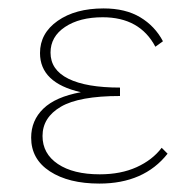

<svg xmlns="http://www.w3.org/2000/svg" viewBox="-20 -432 450 456"><path d="M378 -67Q322 4 216 4Q143 4 98.5 -25Q54 -54 54 -105Q54 -146 83 -174Q112 -202 172 -213Q75 -235 75 -306Q75 -353 117 -382.5Q159 -412 226 -412Q278 -412 313 -391Q348 -370 367 -334L349 -321Q312 -391 224 -391Q169 -391 134.5 -368Q100 -345 100 -307Q100 -266 142.5 -245Q185 -224 265 -224V-204Q168 -204 124.5 -178.5Q81 -153 81 -109Q81 -67 117.5 -42.5Q154 -18 217 -18Q267 -18 304.5 -35Q342 -52 364 -81Z"/></svg>

Font: Ysabeau Extralight
Style: Regular
Weight: 200
Designer: Christian Thalmann (Catharsis Fonts)
Version: Version 0.003